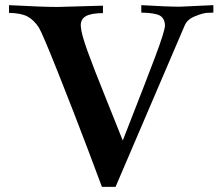

<svg xmlns="http://www.w3.org/2000/svg" viewBox="-20 -711 864 746"><path d="M809 -662Q799 -662 783.5 -661Q768 -660 738 -648Q708 -636 698 -613L429 15H376Q376 14 322 -129Q268 -272 206.5 -426.5Q145 -581 131 -604Q112 -633 87.5 -646.5Q63 -660 15 -661V-691Q144 -684 204 -684L380 -689V-660Q333 -660 312.5 -647.5Q292 -635 294 -608Q296 -579 320 -512.5Q344 -446 391 -330Q438 -214 457 -165Q472 -204 498.5 -271.5Q525 -339 543.5 -387Q562 -435 581.5 -486.5Q601 -538 611 -570Q621 -602 621 -612Q620 -640 601 -650.5Q582 -661 529 -662V-691Q630 -685 678 -685L809 -691Z"/></svg>

Font: GFS Artemisia
Style: Bold
Weight: 700
Designer: Designed by Takis Katsoulidis.
Foundry: Designed by Takis Katsoulidis.
Version: Version 1.0